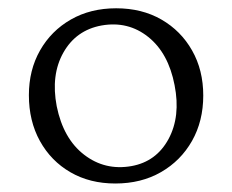

<svg xmlns="http://www.w3.org/2000/svg" viewBox="-20 -728 546 452"><path d="M253.5 -708.5Q314 -708.5 360 -682Q406 -655.5 432.2 -609.2Q458.5 -563 458.5 -503Q458.5 -443 432 -396.2Q405.5 -349.5 359 -322.8Q312.5 -296 251.5 -296Q191.5 -296 145.8 -322.5Q100 -349 74 -396Q48 -443 48 -504Q48 -563 74.2 -609.2Q100.5 -655.5 146.8 -682Q193 -708.5 253.5 -708.5ZM289.5 -337Q348 -347.5 376.8 -400.8Q405.5 -454 391 -527.5Q376.5 -603 329 -641Q281.5 -679 219 -668Q159 -657 129.2 -604.2Q99.5 -551.5 113.5 -478Q129 -401.5 178 -363.8Q227 -326 289.5 -337Z"/></svg>

Font: Fraunces 72pt SuperSoft Light
Style: Regular
Weight: 300
Version: Version 1.000;[0bf87f6ff]